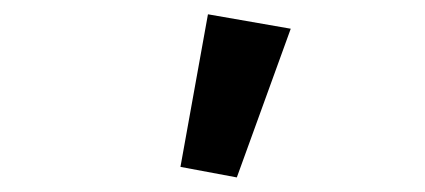

<svg xmlns="http://www.w3.org/2000/svg" viewBox="-20 -802 589 266"><path d="M230 -570.8 268.1 -782.2 382.8 -762.2 308.1 -556.2Z"/></svg>

Font: SourceSansPro-Semibold
Style: Regular
Weight: 600
Designer: Paul D. Hunt
Foundry: Adobe Systems Incorporated
Version: Version 2.020;PS 2.0;hotconv 1.0.86;makeotf.lib2.5.63406